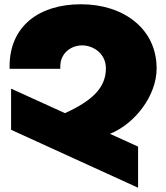

<svg xmlns="http://www.w3.org/2000/svg" viewBox="-20 -793 780 901"><path d="M715 -472C715 -658 560 -773 360 -773C161 -773 25 -668 25 -482V-470H263V-482C263 -542 312 -580 365 -580C419 -580 477 -541 477 -472C477 -380 410 -319 285 -262L32 -377V-184L628 88V-105L496 -165C611 -211 715 -342 715 -472Z"/></svg>

Font: Montserrat arm Black
Style: Regular
Weight: 900
Designer: Julieta Ulanovsky
Foundry: Julieta Ulanovsky
Version: Version 6.000;PS 006.000;hotconv 1.0.88;makeotf.lib2.5.64775